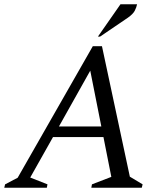

<svg xmlns="http://www.w3.org/2000/svg" viewBox="-35 -882 770 902"><path d="M-15 0 -11 -16 48 -47 401 -665H444L575 -52L635 -16L631 0H394L397 -16L488 -51L451 -238H214L107 -48L188 -16L185 0ZM242 -288H441L389 -550ZM425 -710 531 -862H609Q606 -847 598 -831.5Q590 -816 566 -799L435 -710Z"/></svg>

Font: Spectral SC
Style: Italic
Weight: 400
Italic angle: -10°
Designer: Jean-Baptiste Levee
Foundry: Production Type
Version: Version 2.001